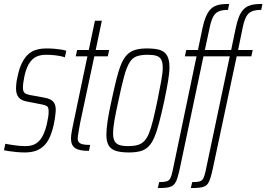

<svg xmlns="http://www.w3.org/2000/svg" viewBox="-29 -763 1347 971"><path d="M97 8Q77 8 55.5 6Q34 4 17 1.5Q0 -1 -9 -3L-2 -36Q4 -35 14.5 -33Q25 -31 39 -29Q53 -27 68.5 -25.5Q84 -24 99 -24Q134 -24 155 -38.5Q176 -53 189 -80Q202 -107 209 -141Q212 -155 214.5 -170Q217 -185 217 -199Q217 -221 208 -226.5Q199 -232 182 -235L105 -250Q78 -255 65 -271Q52 -287 52 -317Q52 -325 53.5 -340.5Q55 -356 59 -372Q68 -417 82.5 -445.5Q97 -474 115.5 -490Q134 -506 157 -512Q180 -518 206 -518Q226 -518 245 -516.5Q264 -515 280 -512.5Q296 -510 306 -506L299 -473Q292 -476 277.5 -479Q263 -482 243.5 -484Q224 -486 203 -486Q178 -486 157.5 -477.5Q137 -469 121 -446Q105 -423 95 -380Q91 -360 89 -346Q87 -332 87 -321Q87 -300 95.5 -293Q104 -286 120 -283L196 -269Q214 -266 226.5 -259.5Q239 -253 246 -240.5Q253 -228 253 -205Q253 -200 250.5 -178.5Q248 -157 243 -134Q235 -97 223 -70Q211 -43 193.5 -26Q176 -9 152.5 -0.5Q129 8 97 8Z M421 0Q396 0 378.5 -3.5Q361 -7 350.5 -14.5Q340 -22 335 -34Q330 -46 330 -63Q330 -68 331 -78.5Q332 -89 335 -104.5Q338 -120 342 -139L413 -478H354L361 -510H420L451 -658H486L455 -510H523L516 -478H448L376 -140Q373 -124 370.5 -109Q368 -94 366 -81.5Q364 -69 364 -60Q364 -51 369.5 -44Q375 -37 388.5 -33.5Q402 -30 427 -30Z M623 8Q582 8 557 0Q532 -8 520.5 -27.5Q509 -47 509 -82Q509 -111 515.5 -153.5Q522 -196 535 -254Q549 -319 560.5 -365Q572 -411 585 -441Q598 -471 615 -487.5Q632 -504 656 -511Q680 -518 714 -518Q756 -518 780.5 -510Q805 -502 816.5 -481Q828 -460 828 -423Q828 -395 821 -353Q814 -311 802 -254Q788 -189 776 -143.5Q764 -98 751.5 -68.5Q739 -39 722 -22Q705 -5 681 1.5Q657 8 623 8ZM619 -24Q647 -24 666.5 -29.5Q686 -35 700 -49Q714 -63 724.5 -89Q735 -115 745 -155.5Q755 -196 767 -254Q779 -314 786.5 -354.5Q794 -395 794 -421Q794 -448 786 -462Q778 -476 761.5 -481Q745 -486 718 -486Q684 -486 662 -478Q640 -470 625.5 -446Q611 -422 598.5 -376Q586 -330 570 -254Q557 -196 550 -155.5Q543 -115 543 -88Q543 -62 551 -48.5Q559 -35 575.5 -29.5Q592 -24 619 -24Z M769 188 776 158Q801 158 814 154Q827 150 833 137.5Q839 125 844 101L965 -478H906L913 -510H972L996 -625Q1003 -657 1012 -678Q1021 -699 1032 -712Q1043 -725 1057.5 -732Q1072 -739 1090 -741Q1108 -743 1130 -743L1124 -713Q1095 -713 1077.5 -705.5Q1060 -698 1050 -680Q1040 -662 1033 -631L1007 -510H1081L1074 -478H1000L880 91Q874 118 868.5 136Q863 154 855.5 164.5Q848 175 837 180Q826 185 809.5 186.5Q793 188 769 188ZM936 188 943 158Q969 158 981.5 154Q994 150 1000 137.5Q1006 125 1011 101L1133 -478H1073L1080 -510H1140L1164 -625Q1171 -657 1179.5 -678Q1188 -699 1199.5 -712Q1211 -725 1225.5 -732Q1240 -739 1258 -741Q1276 -743 1298 -743L1292 -713Q1263 -713 1245 -705.5Q1227 -698 1217 -680Q1207 -662 1200 -631L1175 -510H1249L1242 -478H1168L1047 91Q1041 118 1035.5 136Q1030 154 1023 164.5Q1016 175 1004.5 180Q993 185 976.5 186.5Q960 188 936 188Z"/></svg>

Font: Saira ExtraCondensed Thin
Style: Italic
Weight: 250
Width: 2
Italic angle: -12°
Designer: Hector Gatti with collaboration of the Omnibus-Type team
Foundry: Omnibus-Type
Version: Version 1.101